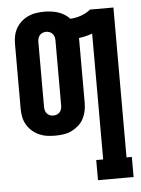

<svg xmlns="http://www.w3.org/2000/svg" viewBox="-53 -570 606 827"><g transform="rotate(-5 250.0 -156.5)"><path d="M337 215V128H367V-416Q353 -411 338.5 -407.5Q324 -404 309 -402V-120Q309 -102 305 -84.5Q301 -67 292.5 -51.5Q284 -36 270 -24Q256 -12 240 -4.5Q224 3 206 5.5Q188 8 170 8Q152 8 134.5 5.5Q117 3 100.5 -4.5Q84 -12 70.5 -24Q57 -36 48 -51.5Q39 -67 35.5 -84.5Q32 -102 32 -120V-400Q32 -418 35.5 -435.5Q39 -453 48 -468.5Q57 -484 70.5 -496Q84 -508 100.5 -515.5Q117 -523 134.5 -525.5Q152 -528 170 -528Q185 -528 200 -526Q215 -524 229 -519.5Q243 -515 256 -507Q269 -499 279 -488Q303 -489 325.5 -497Q348 -505 367 -520H468V128H491V215ZM170 -79Q178 -79 185.5 -82Q193 -85 198 -91Q203 -97 205 -104.5Q207 -112 207 -120V-400Q207 -408 205 -415.5Q203 -423 198 -429Q193 -435 185.5 -438Q178 -441 170 -441Q162 -441 154.5 -438Q147 -435 142 -429Q137 -423 135 -415.5Q133 -408 133 -400V-120Q133 -112 135 -104.5Q137 -97 142 -91Q147 -85 154.5 -82Q162 -79 170 -79Z"/></g></svg>

Font: Iosevka Curly Slab
Style: Bold
Weight: 700
Monospace: yes
Designer: Belleve Invis
Foundry: Belleve Invis
Version: Version 22.1.2; ttfautohint (v1.8.4)